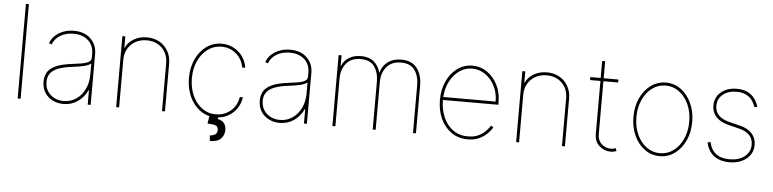

<svg xmlns="http://www.w3.org/2000/svg" viewBox="-51 -1000 5916 1470"><g transform="rotate(5 2907.0 -265.5)"><path d="M119.3 -727.3V0H96.6V-727.3Z M448.9 11.4Q404.1 11.4 366.3 -7.1Q328.5 -25.6 305.6 -61.1Q282.7 -96.6 282.7 -147.7Q282.7 -184.7 299.2 -215.4Q315.7 -246.1 360.3 -267.9Q404.8 -289.8 488.6 -299.7Q526.3 -304 559.7 -309.7Q593 -315.3 614 -326.7Q634.9 -338.1 634.9 -359.4V-392Q634.9 -454.9 592.7 -493.1Q550.4 -531.2 480.1 -531.2Q422.6 -531.2 379.6 -505.9Q336.6 -480.5 319.6 -434.7L298.3 -443.2Q317.5 -494.3 366.8 -524.1Q416.2 -554 480.1 -554Q563.2 -554 610.4 -507.6Q657.7 -461.3 657.7 -392V0H634.9V-110.8H632.1Q606.5 -55.4 558.6 -22Q510.7 11.4 448.9 11.4ZM448.9 -11.4Q500.7 -11.4 543 -39.2Q585.2 -67.1 610.1 -117Q634.9 -166.9 634.9 -233V-315.3Q614.7 -300.4 579.4 -292.1Q544 -283.7 497.2 -278.4Q424 -269.9 382.1 -252.5Q340.2 -235.1 322.8 -208.8Q305.4 -182.5 305.4 -147.7Q305.4 -85.9 346.8 -48.7Q388.1 -11.4 448.9 -11.4Z M876.4 -366.5V0H853.7V-545.5H876.4V-458.8H879.3Q898.4 -501.4 942.3 -527Q986.2 -552.6 1042.6 -552.6Q1097.3 -552.6 1139.2 -528.8Q1181.1 -505 1204.9 -463.1Q1228.7 -421.2 1228.7 -366.5V0H1206V-366.5Q1206 -438.9 1160.5 -484.4Q1115.1 -529.8 1042.6 -529.8Q994.3 -529.8 956.9 -508.9Q919.4 -487.9 897.9 -451Q876.4 -414.1 876.4 -366.5Z M1617.9 11.4Q1551.8 11.4 1500.2 -25.7Q1448.5 -62.9 1418.9 -126.8Q1389.2 -190.7 1389.2 -271.3Q1389.2 -351.2 1418.7 -415.3Q1448.2 -479.4 1499.8 -516.7Q1551.5 -554 1617.9 -554Q1666.9 -554 1707.9 -532.8Q1748.9 -511.7 1776.6 -473.9Q1804.3 -436.1 1812.5 -386.4H1788.4Q1777.3 -450.6 1729.9 -490.9Q1682.5 -531.2 1617.9 -531.2Q1559.3 -531.2 1512.6 -497.3Q1465.9 -463.4 1438.9 -404.7Q1411.9 -345.9 1411.9 -271.3Q1411.9 -198.9 1438 -139.9Q1464.1 -81 1510.7 -46.2Q1557.2 -11.4 1617.9 -11.4Q1683.2 -11.4 1731.5 -51.8Q1779.8 -92.3 1789.8 -159.1H1813.9Q1806.1 -107.6 1778.4 -69.2Q1750.7 -30.9 1709.2 -9.8Q1667.6 11.4 1617.9 11.4ZM1572.4 -2.8H1642L1636.4 22.7Q1649.1 24.9 1664.4 32.3Q1679.7 39.8 1690.7 57Q1701.7 74.2 1701.7 105.1Q1701 143.1 1674.5 169.6Q1648.1 196 1590.9 196L1586.6 153.4Q1607.6 152.7 1625.7 142.6Q1643.8 132.5 1643.5 106.5Q1642 79.2 1623.2 72.6Q1604.4 66.1 1561.1 63.9Z M2110.8 11.4Q2066.1 11.4 2028.2 -7.1Q1990.4 -25.6 1967.5 -61.1Q1944.6 -96.6 1944.6 -147.7Q1944.6 -184.7 1961.1 -215.4Q1977.6 -246.1 2022.2 -267.9Q2066.8 -289.8 2150.6 -299.7Q2188.2 -304 2221.6 -309.7Q2255 -315.3 2275.9 -326.7Q2296.9 -338.1 2296.9 -359.4V-392Q2296.9 -454.9 2254.6 -493.1Q2212.4 -531.2 2142 -531.2Q2084.5 -531.2 2041.5 -505.9Q1998.6 -480.5 1981.5 -434.7L1960.2 -443.2Q1979.4 -494.3 2028.8 -524.1Q2078.1 -554 2142 -554Q2225.1 -554 2272.4 -507.6Q2319.6 -461.3 2319.6 -392V0H2296.9V-110.8H2294Q2268.5 -55.4 2220.5 -22Q2172.6 11.4 2110.8 11.4ZM2110.8 -11.4Q2162.6 -11.4 2204.9 -39.2Q2247.2 -67.1 2272 -117Q2296.9 -166.9 2296.9 -233V-315.3Q2276.6 -300.4 2241.3 -292.1Q2206 -283.7 2159.1 -278.4Q2085.9 -269.9 2044 -252.5Q2002.1 -235.1 1984.7 -208.8Q1967.3 -182.5 1967.3 -147.7Q1967.3 -85.9 2008.7 -48.7Q2050.1 -11.4 2110.8 -11.4Z M2515.6 0V-545.5H2538.4V-464.5H2541.2Q2556.1 -504.3 2594.6 -528.4Q2633.2 -552.6 2687.5 -552.6Q2749.3 -552.6 2786 -522Q2822.8 -491.5 2836.6 -440.3H2839.5Q2853 -491.5 2894.2 -522Q2935.4 -552.6 2997.2 -552.6Q3079.2 -552.6 3118.4 -500.5Q3157.7 -448.5 3157.7 -366.5V0H3134.9V-366.5Q3134.9 -438.9 3102.3 -484.4Q3069.6 -529.8 2997.2 -529.8Q2924.7 -529.8 2886.4 -483.8Q2848 -437.9 2848 -366.5V0H2825.3V-366.5Q2825.3 -438.9 2792.6 -484.4Q2759.9 -529.8 2687.5 -529.8Q2615.1 -529.8 2576.7 -483.8Q2538.4 -437.9 2538.4 -366.5V0Z M3555.4 11.4Q3484 11.4 3430.6 -25.9Q3377.1 -63.2 3347.7 -127.1Q3318.2 -191.1 3318.2 -271.3Q3318.2 -351.6 3347.8 -415.5Q3377.5 -479.4 3428.6 -516.7Q3479.8 -554 3544 -554Q3607.6 -554 3658 -518.6Q3708.5 -483.3 3737.7 -424.7Q3767 -366.1 3767 -295.5V-272.7H3340.9Q3341.3 -201.3 3366.3 -142Q3391.3 -82.7 3439.1 -47.1Q3486.9 -11.4 3555.4 -11.4Q3605.8 -11.4 3640.1 -29.1Q3674.4 -46.9 3695.1 -70Q3715.9 -93 3725.9 -109.4L3744.3 -96.6Q3732.2 -76 3708.1 -50.8Q3683.9 -25.6 3646.3 -7.1Q3608.7 11.4 3555.4 11.4ZM3341.6 -295.5H3744.3Q3744.3 -361.2 3717.3 -414.6Q3690.3 -468 3644.9 -499.6Q3599.4 -531.2 3544 -531.2Q3490.4 -531.2 3446.2 -500.5Q3402 -469.8 3374.3 -416.5Q3346.6 -363.3 3341.6 -295.5Z M3950.3 -366.5V0H3927.6V-545.5H3950.3V-458.8H3953.1Q3972.3 -501.4 4016.2 -527Q4060 -552.6 4116.5 -552.6Q4171.2 -552.6 4213.1 -528.8Q4255 -505 4278.8 -463.1Q4302.6 -421.2 4302.6 -366.5V0H4279.8V-366.5Q4279.8 -438.9 4234.4 -484.4Q4188.9 -529.8 4116.5 -529.8Q4068.2 -529.8 4030.7 -508.9Q3993.3 -487.9 3971.8 -451Q3950.3 -414.1 3950.3 -366.5Z M4666.2 -545.5V-522.7H4552.6V-115.1Q4552.6 -67.5 4583.3 -40.1Q4614 -12.8 4654.8 -12.8Q4672.6 -12.8 4691.8 -19.9L4698.9 1.4Q4688.2 5.3 4677.9 7.6Q4667.6 9.9 4654.8 9.9Q4604.4 9.9 4567.1 -23.8Q4529.8 -57.5 4529.8 -115.1V-522.7H4450.3V-545.5H4529.8V-676.1H4552.6V-545.5Z M5031.2 11.4Q4967 11.4 4915.8 -25.7Q4864.7 -62.9 4835 -127Q4805.4 -191.1 4805.4 -271.3Q4805.4 -351.9 4835 -415.8Q4864.7 -479.8 4915.8 -516.9Q4967 -554 5031.2 -554Q5095.5 -554 5146.5 -516.7Q5197.4 -479.4 5227.3 -415.5Q5257.1 -351.6 5257.1 -271.3Q5257.1 -191.1 5227.5 -127Q5197.8 -62.9 5146.7 -25.7Q5095.5 11.4 5031.2 11.4ZM5031.2 -11.4Q5089.1 -11.4 5135.1 -45.5Q5181.1 -79.5 5207.7 -138.5Q5234.4 -197.4 5234.4 -271.3Q5234.4 -345.2 5207.6 -403.9Q5180.8 -462.7 5134.9 -497Q5089.1 -531.2 5031.2 -531.2Q4973.7 -531.2 4927.7 -497Q4881.7 -462.7 4854.9 -403.9Q4828.1 -345.2 4828.1 -271.3Q4828.1 -197.4 4854.8 -138.5Q4881.4 -79.5 4927.4 -45.5Q4973.4 -11.4 5031.2 -11.4Z M5744.3 -430.4 5721.6 -424.7Q5688.2 -531.2 5576.7 -531.2Q5511.4 -531.2 5470.9 -498Q5430.4 -464.8 5430.4 -410.5Q5430.4 -323.2 5541.2 -295.5L5626.4 -274.1Q5686.4 -259.2 5717.5 -223.7Q5748.6 -188.2 5748.6 -137.8Q5748.6 -71 5697.8 -29.8Q5647 11.4 5566.8 11.4Q5494 11.4 5447.8 -24.1Q5401.6 -59.7 5387.8 -125L5410.5 -130.7Q5435 -11.4 5566.8 -11.4Q5637.8 -11.4 5681.8 -46.2Q5725.9 -81 5725.9 -137.8Q5725.9 -225.1 5620.7 -251.4L5535.5 -272.7Q5472.7 -288.4 5440.2 -323.9Q5407.7 -359.4 5407.7 -410.5Q5407.7 -474.8 5454.9 -514.4Q5502.1 -554 5576.7 -554Q5704.2 -554 5744.3 -430.4Z"/></g></svg>

Font: Inter UI Thin
Style: Regular
Weight: 100
Designer: Rasmus Andersson
Foundry: rsms
Version: 3.2;8d6f07862